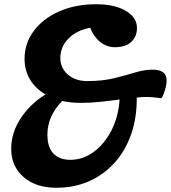

<svg xmlns="http://www.w3.org/2000/svg" viewBox="-20 -795 807 907"><path d="M246 92Q150 92 91.5 41.5Q33 -9 33 -92Q33 -167 77 -235Q121 -303 195 -349Q148 -376 122 -419Q96 -462 96 -517Q96 -591 140 -649.5Q184 -708 260.5 -741.5Q337 -775 434 -775Q521 -775 574 -744Q627 -713 627 -663Q627 -622 600 -597Q573 -572 523 -572Q484 -572 453 -597Q422 -622 406 -664Q340 -651 302.5 -612Q265 -573 265 -521Q265 -474 300.5 -443Q336 -412 392 -412Q464 -412 519 -425.5Q574 -439 618 -452.5Q662 -466 700 -466Q767 -466 767 -416Q767 -396 760.5 -373Q754 -350 743 -331Q720 -334 703 -335.5Q686 -337 670 -337Q652 -337 626 -334Q627 -240 600 -162Q573 -84 522 -27Q471 30 401 61Q331 92 246 92ZM363 -309Q315 -309 274 -318Q204 -247 204 -159Q204 -99 232.5 -69.5Q261 -40 312 -40Q371 -40 421.5 -76.5Q472 -113 505.5 -177Q539 -241 545 -325Q501 -319 453.5 -314Q406 -309 363 -309Z"/></svg>

Font: Lemonada SemiBold
Style: Regular
Weight: 600
Designer: Mohamed Gaber (Arabic), Eduardo Tunni (Latin)
Foundry: Kief Type Foundry
Version: Version 4.005; ttfautohint (v1.8.3)